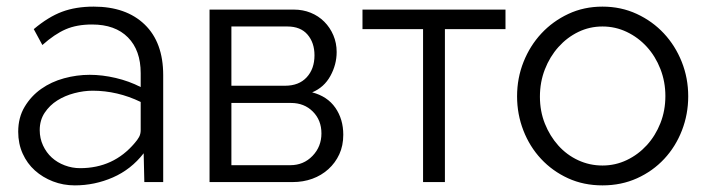

<svg xmlns="http://www.w3.org/2000/svg" viewBox="-20 -550 2138 580"><path d="M206 10Q171 10 140 -2Q109 -14 85.5 -35Q62 -56 48.5 -86Q35 -116 35 -152Q35 -195 54.5 -227.5Q74 -260 104.5 -281.5Q135 -303 173.5 -313.5Q212 -324 251 -324Q289 -324 329.5 -314.5Q370 -305 405 -287V-329Q405 -398 366.5 -437Q328 -476 258 -476Q212 -476 178.5 -461.5Q145 -447 108 -414L82 -462Q126 -499 167.5 -514.5Q209 -530 263 -530Q361 -530 417 -476Q473 -422 473 -323V0H416L414 -87Q376 -38 321 -14Q266 10 206 10ZM222 -42Q323 -42 387 -118Q395 -127 400 -136Q405 -145 405 -157V-242Q370 -259 333.5 -267.5Q297 -276 260 -276Q233 -276 204.5 -268.5Q176 -261 153 -246.5Q130 -232 115 -209.5Q100 -187 100 -157Q100 -132 110 -110.5Q120 -89 136.5 -74Q153 -59 175.5 -50.5Q198 -42 222 -42Z M868 -521Q895 -521 918.5 -511.5Q942 -502 959.5 -484.5Q977 -467 987 -443.5Q997 -420 997 -393Q997 -355 978 -320.5Q959 -286 923 -271Q969 -259 993 -224.5Q1017 -190 1017 -143Q1017 -110 1005 -84Q993 -58 972 -39Q951 -20 923.5 -10Q896 0 864 0H613V-521ZM841 -291Q883 -291 906.5 -316.5Q930 -342 930 -383Q930 -421 909 -445.5Q888 -470 848 -470H679V-291ZM857 -51Q897 -51 924 -79Q951 -107 951 -147Q951 -187 925 -213Q899 -239 859 -239H679V-51Z M1324 0H1258V-462H1075V-521H1507V-462H1324Z M1800 10Q1743 10 1696 -11.5Q1649 -33 1614.5 -70Q1580 -107 1561 -156Q1542 -205 1542 -259Q1542 -314 1561.5 -363Q1581 -412 1615.5 -449Q1650 -486 1697 -508Q1744 -530 1800 -530Q1856 -530 1903.5 -508Q1951 -486 1985.5 -449Q2020 -412 2039.5 -363Q2059 -314 2059 -259Q2059 -205 2040 -156Q2021 -107 1986.5 -70Q1952 -33 1904.5 -11.5Q1857 10 1800 10ZM1611 -258Q1611 -214 1626 -176.5Q1641 -139 1666.5 -110.5Q1692 -82 1726.5 -66Q1761 -50 1800 -50Q1839 -50 1873.5 -66.5Q1908 -83 1934 -111.5Q1960 -140 1975 -178Q1990 -216 1990 -260Q1990 -303 1975 -341.5Q1960 -380 1934 -408.5Q1908 -437 1873.5 -453.5Q1839 -470 1800 -470Q1761 -470 1727 -453.5Q1693 -437 1667 -408Q1641 -379 1626 -340.5Q1611 -302 1611 -258Z"/></svg>

Font: IngvarSans
Style: Regular
Weight: 400
Version: Version 1.000